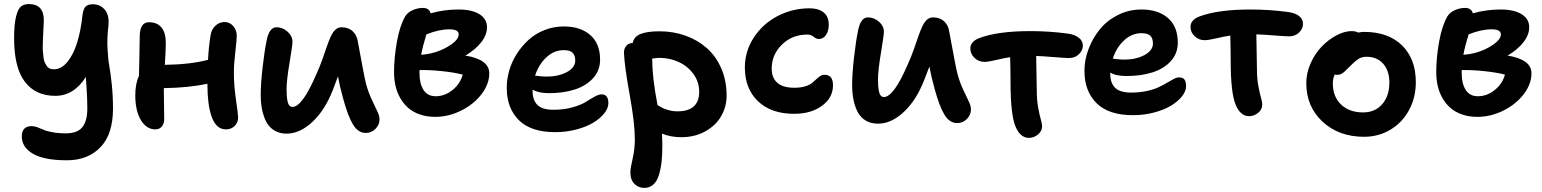

<svg xmlns="http://www.w3.org/2000/svg" viewBox="-20 -608 7631 950"><path d="M311 185.1Q199.2 185.1 143.6 153.1Q87.9 121.1 87.9 66.9Q87.9 16.1 137.2 16.1Q149.9 16.1 165.3 21.7Q180.7 27.3 194.8 33.9Q209 40.5 238.5 46.1Q268.1 51.8 306.2 51.8Q363.3 51.8 387.7 20.8Q412.1 -10.3 412.1 -70.8Q412.1 -96.7 411.1 -120.8Q410.2 -145 408 -178.2Q405.8 -211.4 404.8 -227.1Q345.2 -133.8 253.9 -133.8Q155.8 -133.8 102.8 -203.6Q49.8 -273.4 49.8 -418.9Q49.8 -487.3 59.3 -525.6Q68.8 -564 83.7 -575.9Q98.6 -587.9 123 -587.9Q198.2 -587.9 196.8 -504.9Q196.3 -490.7 194.8 -461.9Q193.4 -436.5 192.9 -423.8Q192.4 -411.1 191.7 -388.7Q190.9 -366.2 192.1 -354.5Q193.4 -342.8 195.1 -325.9Q196.8 -309.1 200.9 -300Q205.1 -291 210.9 -282Q216.8 -272.9 225.8 -269Q234.9 -265.1 246.1 -265.1Q283.7 -265.1 313.7 -302Q343.8 -338.9 361.8 -397.7Q379.9 -456.5 388.2 -533.2Q392.1 -563.5 403.1 -575.2Q414.1 -586.9 439.9 -586.9Q476.6 -586.9 499.5 -558.8Q522.5 -530.8 516.1 -476.1Q509.3 -422.4 512 -368.4Q514.6 -314.5 520.8 -281.7Q526.9 -249 533 -190.9Q539.1 -132.8 539.1 -70.8Q539.1 56.2 476.8 120.6Q414.6 185.1 311 185.1Z M749.5 32.2Q704.6 32.2 677 -13.9Q649.4 -60.1 649.4 -136.2Q649.4 -194.8 667.5 -231.9Q668 -258.3 669.7 -326.7Q671.4 -395 671.4 -426.8Q671.4 -498 717.3 -498Q757.8 -498 779.1 -471.9Q800.3 -445.8 800.3 -397Q800.3 -354 795.4 -287.1Q923.3 -289.1 1009.3 -312Q1012.7 -380.9 1022.5 -436Q1026.9 -462.9 1046.1 -481Q1065.4 -499 1091.3 -499Q1116.7 -499 1134 -478.8Q1151.4 -458.5 1151.4 -431.2Q1151.4 -411.1 1144.3 -350.8Q1137.2 -290.5 1137.2 -247.1Q1137.2 -186 1147.7 -114Q1158.2 -42 1158.2 -26.9Q1158.2 -1.5 1141.1 15.4Q1124 32.2 1097.2 32.2Q1072.8 32.2 1054.9 15.4Q1037.1 -1.5 1026.6 -32.5Q1016.1 -63.5 1011.2 -102.3Q1006.3 -141.1 1006.3 -189V-193.8Q915.5 -173.8 790.5 -171.9Q790.5 -142.1 791.5 -91.6Q792.5 -41 792.5 -18.1Q792.5 3.9 780.5 18.1Q768.6 32.2 749.5 32.2Z M1397.9 53.2Q1369.1 53.2 1346.4 42.2Q1323.7 31.2 1309.6 13.2Q1295.4 -4.9 1286.4 -30.5Q1277.3 -56.2 1273.7 -82.5Q1270 -108.9 1270 -139.2Q1270 -193.8 1279.5 -276.1Q1289.1 -358.4 1298.3 -401.9Q1310.5 -473.1 1348.1 -473.1Q1378.4 -473.1 1402.8 -451.2Q1427.2 -429.2 1427.2 -400.9Q1427.2 -384.8 1412.6 -297.4Q1397.9 -210 1397.9 -166Q1397.9 -147.5 1398.9 -134.5Q1399.9 -121.6 1402.6 -107.7Q1405.3 -93.8 1411.4 -86.4Q1417.5 -79.1 1427.2 -79.1Q1476.1 -79.1 1545.9 -242.2Q1560.1 -272.5 1574 -311.3Q1587.9 -350.1 1596.4 -375.7Q1605 -401.4 1615.7 -425.3Q1626.5 -449.2 1639.6 -461.2Q1652.8 -473.1 1669.9 -473.1Q1704.1 -473.1 1725.3 -453.1Q1746.6 -433.1 1751 -399.9Q1781.7 -230.5 1791 -193.8Q1802.2 -151.9 1819.6 -115Q1836.9 -78.1 1847.4 -55.9Q1857.9 -33.7 1857.9 -17.1Q1857.9 9.8 1837.6 29.8Q1817.4 49.8 1790 49.8Q1752 49.8 1726.8 8.5Q1701.7 -32.7 1678.2 -119.1Q1661.1 -180.2 1652.3 -230Q1648.9 -221.2 1640.4 -198.7Q1631.8 -176.3 1627 -163.1Q1588.4 -63.5 1526.1 -5.1Q1463.9 53.2 1397.9 53.2Z M2132.8 -29.8Q2090.8 -29.8 2056.4 -42Q2022 -54.2 1998.8 -75Q1975.6 -95.7 1959.7 -124Q1943.8 -152.3 1936.8 -184.1Q1929.7 -215.8 1929.7 -251Q1929.7 -323.2 1944.1 -402.6Q1958.5 -481.9 1984.9 -526.9Q1996.1 -545.9 2021 -557.4Q2045.9 -568.8 2072.8 -568.8Q2103.5 -568.8 2110.8 -542Q2176.3 -561 2248.5 -561Q2314.5 -561 2352.1 -537.8Q2389.6 -514.6 2389.6 -473.1Q2389.6 -435.5 2361.1 -398.9Q2332.5 -362.3 2282.7 -333Q2400.9 -314 2400.9 -245.1Q2400.9 -192.4 2362.8 -142.3Q2324.7 -92.3 2262.2 -61Q2199.7 -29.8 2132.8 -29.8ZM2203.6 -462.9Q2152.3 -462.9 2089.8 -438Q2071.3 -378.4 2064 -336.9Q2133.8 -341.8 2191.7 -374.8Q2249.5 -407.7 2249.5 -438Q2249.5 -462.9 2203.6 -462.9ZM2055.7 -244.1Q2055.7 -194.3 2075.4 -163.1Q2095.2 -131.8 2135.7 -131.8Q2180.2 -131.8 2218.5 -162.1Q2256.8 -192.4 2269.5 -238.8Q2229.5 -249.5 2166.3 -256.1Q2103 -262.7 2055.7 -261.2Z M2727.5 45.9Q2606.9 45.9 2547.1 -13.7Q2487.3 -73.2 2487.3 -173.8Q2487.3 -216.3 2499.8 -259.5Q2512.2 -302.7 2537.1 -341.6Q2562 -380.4 2595.5 -410.9Q2628.9 -441.4 2674.1 -459.2Q2719.2 -477.1 2769.5 -477.1Q2852.1 -477.1 2900.6 -434.6Q2949.2 -392.1 2949.2 -313Q2949.2 -259.3 2914.6 -221.2Q2879.9 -183.1 2823.7 -165Q2767.6 -147 2696.3 -147Q2647 -147 2615.2 -164.1V-157.2Q2615.2 -112.3 2639.2 -88.6Q2663.1 -64.9 2718.3 -64.9Q2769.5 -64.9 2812.3 -76.9Q2855 -88.9 2877.2 -103Q2899.4 -117.2 2920.9 -129.2Q2942.4 -141.1 2956.5 -141.1Q2990.2 -141.1 2990.2 -97.2Q2990.2 -72.8 2970 -47.4Q2949.7 -22 2915.8 -1.2Q2881.8 19.5 2831.8 32.7Q2781.7 45.9 2727.5 45.9ZM2769.5 -359.9Q2721.7 -359.9 2683.6 -324.5Q2645.5 -289.1 2627.4 -233.9Q2660.6 -229 2683.6 -229Q2742.7 -229 2784.4 -251.2Q2826.2 -273.4 2826.2 -308.1Q2826.2 -334.5 2813 -347.2Q2799.8 -359.9 2769.5 -359.9Z M3351.6 70.8Q3298.8 70.8 3255.4 53.2Q3257.3 89.4 3257.3 106.9Q3257.3 154.3 3253.7 189.9Q3250 225.6 3240.5 257.1Q3231 288.6 3212.6 305.2Q3194.3 321.8 3167.5 321.8Q3139.6 321.8 3119.4 302Q3099.1 282.2 3099.1 245.1Q3099.1 224.6 3110.1 177.7Q3121.1 130.9 3121.1 80.1Q3121.1 1.5 3095.7 -138.4Q3070.3 -278.3 3067.4 -345.2Q3066.9 -368.2 3078.9 -381.6Q3090.8 -395 3110.4 -395Q3116.2 -425.8 3148.4 -439.5Q3180.7 -453.1 3243.2 -453.1Q3312 -453.1 3372.3 -431.4Q3432.6 -409.7 3477.8 -369.6Q3522.9 -329.6 3549.1 -269Q3575.2 -208.5 3575.2 -134.8Q3575.2 -80.1 3548.3 -33.4Q3521.5 13.2 3469.7 42Q3418 70.8 3351.6 70.8ZM3207.5 -307.1Q3207.5 -223.1 3233.4 -87.9Q3250 -78.1 3258.8 -73.5Q3267.6 -68.8 3288.3 -63Q3309.1 -57.1 3331.5 -57.1Q3439.5 -57.1 3439.5 -153.8Q3439.5 -204.1 3409.9 -243.4Q3380.4 -282.7 3335.9 -302.2Q3291.5 -321.8 3242.2 -321.8Q3231 -321.8 3206.5 -317.9Q3207.5 -314.9 3207.5 -307.1Z M3909.7 -44.9Q3794.9 -44.9 3730.2 -107.4Q3665.5 -169.9 3665.5 -273.9Q3665.5 -354 3709.5 -421.9Q3753.4 -489.7 3827.1 -528.3Q3900.9 -566.9 3986.3 -566.9Q4029.3 -566.9 4054.9 -546.6Q4080.6 -526.4 4080.6 -485.8Q4080.6 -455.1 4067.1 -435.1Q4053.7 -415 4031.2 -415Q4019 -415 4006.1 -426Q3993.2 -437 3974.6 -437Q3899.9 -437 3849.1 -387.5Q3798.3 -337.9 3798.3 -268.1Q3798.3 -223.6 3825.7 -198.7Q3853 -173.8 3910.6 -173.8Q3940.4 -173.8 3962.6 -180.4Q3984.9 -187 3996.8 -196.5Q4008.8 -206.1 4018.1 -215.3Q4027.3 -224.6 4037.6 -231.2Q4047.9 -237.8 4060.5 -237.8Q4101.6 -237.8 4101.6 -186Q4101.6 -124.5 4047.4 -84.7Q3993.2 -44.9 3909.7 -44.9Z M4324.2 3.9Q4288.1 3.9 4262.2 -12.2Q4236.3 -28.3 4222.4 -56.6Q4208.5 -85 4202.4 -117.2Q4196.3 -149.4 4196.3 -188Q4196.3 -242.7 4205.8 -325.2Q4215.3 -407.7 4224.6 -451.2Q4236.8 -522 4274.4 -522Q4304.7 -522 4329.1 -500.5Q4353.5 -479 4353.5 -451.2Q4353.5 -434.6 4338.9 -346.7Q4324.2 -258.8 4324.2 -214.8Q4324.2 -196.3 4325.2 -183.3Q4326.2 -170.4 4328.9 -156.5Q4331.5 -142.6 4337.6 -135.3Q4343.8 -127.9 4353.5 -127.9Q4402.3 -127.9 4472.2 -291Q4486.3 -321.3 4500.2 -360.1Q4514.2 -398.9 4522.7 -424.6Q4531.2 -450.2 4542 -474.1Q4552.7 -498 4565.9 -510Q4579.1 -522 4596.2 -522Q4630.4 -522 4651.6 -502.2Q4672.9 -482.4 4677.2 -449.2Q4708 -279.8 4717.3 -243.2Q4728.5 -201.2 4745.8 -164.3Q4763.2 -127.4 4773.7 -105.5Q4784.2 -83.5 4784.2 -66.9Q4784.2 -39.1 4763.9 -19Q4743.7 1 4716.3 1Q4678.2 1 4653.1 -40.3Q4627.9 -81.5 4604.5 -168Q4587.4 -229 4578.6 -278.8Q4574.2 -266.6 4564.9 -243.2Q4555.7 -219.7 4553.2 -212.9Q4514.6 -112.8 4452.4 -54.4Q4390.1 3.9 4324.2 3.9Z M5071.3 74.2Q5029.3 74.2 5005.9 21Q4980 -37.1 4980 -203.1Q4980 -258.8 4978 -325.2Q4950.7 -321.3 4910.2 -311.5Q4869.6 -301.8 4851.1 -301.8Q4822.8 -301.8 4802 -321.3Q4781.2 -340.8 4781.2 -368.2Q4781.2 -402.8 4826.2 -419.9Q4918 -454.1 5078.1 -454.1Q5171.9 -454.1 5262.2 -441.9Q5296.9 -437.5 5317.4 -421.6Q5337.9 -405.8 5337.9 -382.8Q5337.9 -358.4 5318.4 -339.6Q5298.8 -320.8 5269 -320.8Q5252.4 -320.8 5196 -325.4Q5139.6 -330.1 5106.9 -331.1Q5109.9 -184.6 5109.9 -160.2Q5109.9 -114.3 5116.5 -77.4Q5123 -40.5 5129.6 -17.8Q5136.2 4.9 5136.2 16.1Q5136.2 40.5 5116 57.4Q5095.7 74.2 5071.3 74.2Z M5585.9 -38.1Q5465.3 -38.1 5405.5 -97.7Q5345.7 -157.2 5345.7 -257.8Q5345.7 -311.5 5366 -365.2Q5386.2 -418.9 5421.6 -462.6Q5457 -506.3 5511.2 -533.7Q5565.4 -561 5627.9 -561Q5710.4 -561 5759 -518.8Q5807.6 -476.6 5807.6 -397Q5807.6 -343.3 5772.9 -305.4Q5738.3 -267.6 5682.1 -249.8Q5626 -231.9 5554.7 -231.9Q5501 -231.9 5473.6 -249V-241.2Q5473.6 -197.3 5497.6 -173.6Q5521.5 -149.9 5576.7 -149.9Q5618.7 -149.9 5654.3 -157.7Q5689.9 -165.5 5712.9 -176.5Q5735.8 -187.5 5754.2 -198.5Q5772.5 -209.5 5787.6 -217.3Q5802.7 -225.1 5814.9 -225.1Q5832.5 -225.1 5840.6 -214.4Q5848.6 -203.6 5848.6 -181.2Q5848.6 -156.7 5828.4 -131.3Q5808.1 -106 5774.2 -85.2Q5740.2 -64.5 5690.2 -51.3Q5640.1 -38.1 5585.9 -38.1ZM5627.9 -443.8Q5580.1 -443.8 5542 -408.4Q5503.9 -373 5485.8 -317.9Q5490.2 -317.4 5499.8 -316.2Q5509.3 -314.9 5520 -314Q5530.8 -313 5542 -313Q5601.1 -313 5642.8 -335.7Q5684.6 -358.4 5684.6 -392.1Q5684.6 -418.9 5671.4 -431.4Q5658.2 -443.8 5627.9 -443.8Z M6160.6 -33.2Q6118.2 -33.2 6095.2 -86.9Q6069.3 -143.6 6069.3 -310.1Q6069.3 -365.7 6067.4 -432.1Q6040.5 -428.2 5999.8 -418.7Q5959 -409.2 5940.4 -409.2Q5911.6 -409.2 5891.1 -428.7Q5870.6 -448.2 5870.6 -475.1Q5870.6 -509.8 5915.5 -526.9Q6007.3 -561 6167.5 -561Q6261.2 -561 6351.6 -548.8Q6386.7 -544.4 6407 -529.3Q6427.2 -514.2 6427.2 -490.2Q6427.2 -465.8 6407.7 -447Q6388.2 -428.2 6358.4 -428.2Q6341.8 -428.2 6285.2 -432.6Q6228.5 -437 6196.3 -438Q6199.2 -291.5 6199.2 -267.1Q6199.2 -221.2 6205.8 -184.6Q6212.4 -147.9 6219 -125.5Q6225.6 -103 6225.6 -91.8Q6225.6 -66.4 6205.3 -49.8Q6185.1 -33.2 6160.6 -33.2Z M6729.5 68.8Q6604.5 68.8 6523.9 -5.9Q6443.4 -80.6 6443.4 -196.8Q6443.4 -247.1 6465.3 -295.7Q6487.3 -344.2 6520.5 -378.4Q6553.7 -412.6 6593.3 -433.3Q6632.8 -454.1 6667.5 -454.1Q6687.5 -454.1 6700.7 -446.8Q6717.8 -450.2 6729.5 -450.2Q6849.1 -450.2 6917.2 -383.3Q6985.4 -316.4 6985.4 -201.2Q6985.4 -125.5 6951.9 -63.5Q6918.5 -1.5 6859.6 33.7Q6800.8 68.8 6729.5 68.8ZM6574.7 -195.8Q6574.7 -129.9 6615.5 -90.8Q6656.2 -51.8 6724.6 -51.8Q6783.2 -51.8 6818.8 -92.3Q6854.5 -132.8 6854.5 -199.2Q6854.5 -257.8 6824 -292.5Q6793.5 -327.1 6741.7 -327.1Q6718.3 -327.1 6702.4 -317.1Q6686.5 -307.1 6662.6 -283.2Q6657.2 -278.3 6647.2 -268.1Q6637.2 -257.8 6633.5 -254.4Q6629.9 -251 6622.6 -245.8Q6615.2 -240.7 6608.6 -239.3Q6602.1 -237.8 6593.3 -237.8Q6586.4 -237.8 6583.5 -238.8Q6574.7 -217.8 6574.7 -195.8Z M7289.6 -29.8Q7247.6 -29.8 7213.1 -42Q7178.7 -54.2 7155.5 -75Q7132.3 -95.7 7116.5 -124Q7100.6 -152.3 7093.5 -184.1Q7086.4 -215.8 7086.4 -251Q7086.4 -323.2 7100.8 -402.6Q7115.2 -481.9 7141.6 -526.9Q7152.8 -545.9 7177.7 -557.4Q7202.6 -568.8 7229.5 -568.8Q7260.3 -568.8 7267.6 -542Q7333 -561 7405.3 -561Q7471.2 -561 7508.8 -537.8Q7546.4 -514.6 7546.4 -473.1Q7546.4 -435.5 7517.8 -398.9Q7489.3 -362.3 7439.5 -333Q7557.6 -314 7557.6 -245.1Q7557.6 -192.4 7519.5 -142.3Q7481.4 -92.3 7418.9 -61Q7356.4 -29.8 7289.6 -29.8ZM7360.4 -462.9Q7309.1 -462.9 7246.6 -438Q7228 -378.4 7220.7 -336.9Q7290.5 -341.8 7348.4 -374.8Q7406.2 -407.7 7406.2 -438Q7406.2 -462.9 7360.4 -462.9ZM7212.4 -244.1Q7212.4 -194.3 7232.2 -163.1Q7252 -131.8 7292.5 -131.8Q7336.9 -131.8 7375.2 -162.1Q7413.6 -192.4 7426.3 -238.8Q7386.2 -249.5 7323 -256.1Q7259.8 -262.7 7212.4 -261.2Z"/></svg>

Font: Shantell Sans Bouncy
Style: Regular
Weight: 600
Designer: Stephen Nixon, Anya Danilova, Shantell Martin
Foundry: Arrow Type
Version: Version 1.006;[9816181b4]